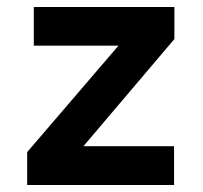

<svg xmlns="http://www.w3.org/2000/svg" viewBox="-20 -531 584 551"><path d="M58 0V-94.5L320 -400H77V-511H480.5V-419L219.5 -111.5H479.5V0Z"/></svg>

Font: Undotted
Style: Bold
Weight: 700
Designer: Delve Withrington, Dave Bailey, Thomas Jockin
Foundry: Delve Fonts LLC
Version: Version 4.000